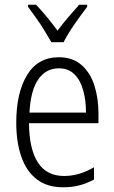

<svg xmlns="http://www.w3.org/2000/svg" viewBox="-20 -785 485 815"><path d="M230 -542Q288 -542 325.5 -509.5Q363 -477 380.5 -422.5Q398 -368 398 -303V-262H103Q104 -152 141 -95Q178 -38 252 -38Q316 -38 379 -75V-23Q350 -7 318 1.5Q286 10 248 10Q180 10 136 -24Q92 -58 70.5 -120Q49 -182 49 -264Q49 -391 95 -466.5Q141 -542 230 -542ZM230 -495Q175 -495 142.5 -448Q110 -401 105 -307H345Q345 -359 333 -402Q321 -445 295.5 -470Q270 -495 230 -495ZM198 -606Q185 -629 168 -656.5Q151 -684 132.5 -710Q114 -736 99 -756V-765H133Q154 -743 178.5 -713.5Q203 -684 224 -655Q247 -685 268.5 -710.5Q290 -736 316 -765H350V-756Q326 -725 296.5 -682.5Q267 -640 250 -606Z"/></svg>

Font: Noto Sans Tamil Condensed Light
Style: Regular
Weight: 300
Width: 3
Designer: Jelle Bosma - Monotype Design Team
Foundry: Monotype Imaging Inc.
Version: Version 2.004; ttfautohint (v1.8.4.7-5d5b)